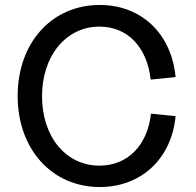

<svg xmlns="http://www.w3.org/2000/svg" viewBox="-20 -736 787 772"><path d="M381 16C548 16 670 -98 686 -269L587 -279C573 -151 493 -70 380 -70C245 -70 149 -186 149 -349C149 -512 246 -629 380 -629C492 -629 571 -548 586 -416L686 -426C670 -600 549 -716 381 -716C188 -716 51 -564 51 -350C51 -136 189 16 381 16Z"/></svg>

Font: Uncut Sans Medium
Style: Regular
Weight: 500
Designer: Kasper Nordkvist
Foundry: UNCUT.wtf
Version: Version 1.304;Glyphs 3.2 (3246)